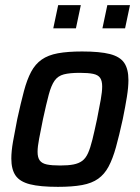

<svg xmlns="http://www.w3.org/2000/svg" viewBox="-20 -718 543 746"><path d="M205 8Q136 8 96.5 -2Q57 -12 40.5 -36Q24 -60 24 -102Q24 -130 30.5 -167.5Q37 -205 47 -255Q61 -319 73 -364Q85 -409 101 -439Q117 -469 142 -486.5Q167 -504 205 -511Q243 -518 299 -518Q368 -518 407 -508Q446 -498 462.5 -474Q479 -450 479 -407Q479 -379 473 -341.5Q467 -304 457 -255Q443 -191 430.5 -146Q418 -101 402 -71Q386 -41 361.5 -23.5Q337 -6 299 1Q261 8 205 8ZM214 -75Q245 -75 265.5 -79Q286 -83 299.5 -93Q313 -103 322 -123Q331 -143 339 -175.5Q347 -208 357 -255Q366 -300 371.5 -331Q377 -362 377 -382Q377 -404 369 -415.5Q361 -427 342 -431Q323 -435 290 -435Q251 -435 228 -429Q205 -423 192 -404.5Q179 -386 169.5 -350.5Q160 -315 147 -255Q138 -210 132 -179Q126 -148 126 -128Q126 -106 134.5 -94.5Q143 -83 162 -79Q181 -75 214 -75ZM378 -608 397 -698H485L466 -608ZM187 -608 206 -698H294L275 -608Z"/></svg>

Font: Saira SemiCondensed Medium
Style: Italic
Weight: 500
Width: 4
Italic angle: -12°
Designer: Hector Gatti with collaboration of the Omnibus-Type team
Foundry: Omnibus-Type
Version: Version 1.101